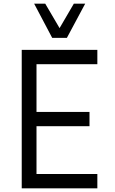

<svg xmlns="http://www.w3.org/2000/svg" viewBox="-20 -1020 622 1040"><path d="M342.3 -814.9H262.7L165 -1000H225.1L302.7 -867.7L379.9 -1000H441.4ZM507.3 -672.4H177.7V-413.6H464.8V-336.4H177.7V-77.6H507.3V0H97.7V-750H507.3Z"/></svg>

Font: Now
Style: Regular
Weight: 400
Designer: Alfredo Marco Pradil
Foundry: Alfredo Marco Pradil
Version: Version 1.002;PS 001.002;hotconv 1.0.88;makeotf.lib2.5.64775